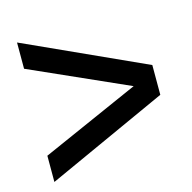

<svg xmlns="http://www.w3.org/2000/svg" viewBox="-78 -645 630 629"><g transform="rotate(-15 237.5 -330.5)"><path d="M32 -94V-183L364 -330L32 -478V-567L441 -381V-280Z"/></g></svg>

Font: Steamflix Grotesk
Style: Regular
Weight: 400
Designer: Julieta Ulanovsky
Foundry: Julieta Ulanovsky
Version: Version 4.000;PS 004.000;hotconv 1.0.88;makeotf.lib2.5.64775